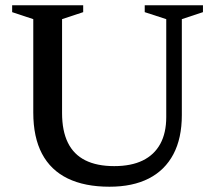

<svg xmlns="http://www.w3.org/2000/svg" viewBox="-20 -696 815 727"><path d="M609.5 -253V-623.5L528 -650V-676H748.5V-650L668.5 -623.5V-260Q668.5 -172.5 636.5 -112Q604.5 -51.5 543.5 -20.2Q482.5 11 394.5 11Q301 11 236.5 -20.2Q172 -51.5 139 -114Q106 -176.5 106 -270V-623.5L26 -650V-676H295V-650L215 -623.5V-268Q215 -200.5 237 -155.8Q259 -111 303 -89Q347 -67 412.5 -67Q476.5 -67 520.2 -88.2Q564 -109.5 586.8 -151Q609.5 -192.5 609.5 -253Z"/></svg>

Font: Newsreader 16pt 16pt Medium
Style: Regular
Weight: 500
Version: Version 1.003